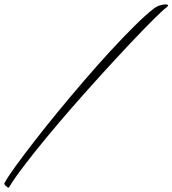

<svg xmlns="http://www.w3.org/2000/svg" viewBox="-29 -736 784 873"><path d="M10 117Q5 117 -3 109Q-11 101 -9 97Q6 69 42 19.5Q78 -30 127.5 -94Q177 -158 235 -228.5Q293 -299 354 -370Q415 -441 473.5 -504.5Q532 -568 582.5 -618Q633 -668 669 -696Q683 -707 698 -711.5Q713 -716 723 -716Q735 -716 735 -711Q735 -709 730 -704Q709 -688 665 -644Q621 -600 562.5 -538Q504 -476 437.5 -403Q371 -330 304.5 -254Q238 -178 179.5 -107Q121 -36 77 22Q33 80 12 116Q11 117 10 117Z"/></svg>

Font: Inspiration
Style: Regular
Weight: 400
Designer: Robert E. Leuschke
Foundry: Robert E. Leuschke
Version: Version 2.010; ttfautohint (v1.8.3)